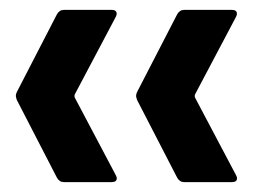

<svg xmlns="http://www.w3.org/2000/svg" viewBox="-20 -475 526 388"><path d="M459 -115Q459 -107 449 -107H352Q343 -107 338 -116L257 -273Q255 -279 255 -281Q255 -285 257 -289L338 -446Q343 -455 352 -455H449Q456 -455 458 -451Q460 -447 457 -441L374 -284Q373 -281 374 -278L457 -121Q459 -117 459 -115ZM12 -281Q12 -285 14 -289L95 -446Q100 -455 109 -455H206Q213 -455 215 -451Q217 -447 214 -441L131 -284Q130 -281 131 -278L214 -121Q216 -117 216 -115Q216 -107 206 -107H109Q100 -107 95 -116L14 -273Q12 -279 12 -281Z"/></svg>

Font: Barlow Condensed
Style: Bold
Weight: 700
Width: 3
Designer: Jeremy Tribby
Foundry: Tribby Type
Version: Version 1.500